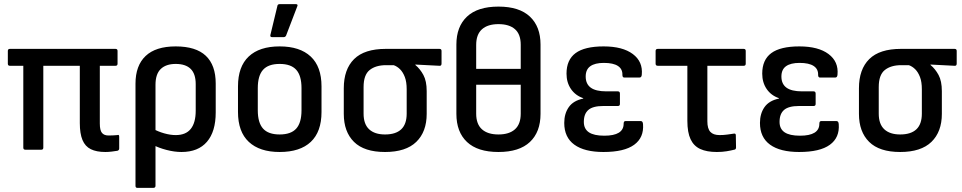

<svg xmlns="http://www.w3.org/2000/svg" viewBox="-20 -726 4665 931"><path d="M491 11Q448 11 420.5 -2.5Q393 -16 380 -47Q367 -78 367 -129V-407H190V-10Q190 0 180 0H103Q93 0 93 -10V-407H28Q18 -407 18 -417V-479Q18 -489 28 -489H540Q550 -489 550 -479V-417Q550 -407 540 -407H464V-127Q464 -94 474.5 -81.5Q485 -69 506 -69Q517 -69 527.5 -69.5Q538 -70 549 -71Q558 -75 558 -63V-6Q558 2 550 5Q538 7 522 9Q506 11 491 11Z M646 185Q637 185 637 175V-320Q637 -408 686 -454.5Q735 -501 832 -501Q930 -501 978 -455.5Q1026 -410 1026 -321V-181Q1026 -88 983.5 -38.5Q941 11 860 11Q826 11 787.5 1Q749 -9 721 -24L719 -103Q746 -88 776 -79.5Q806 -71 832 -71Q881 -71 905 -101Q929 -131 929 -189V-318Q929 -368 904.5 -392Q880 -416 832 -416Q785 -416 759.5 -391.5Q734 -367 734 -315V175Q734 185 723 185Z M1336 11Q1239 11 1186.5 -38Q1134 -87 1134 -183V-307Q1134 -403 1186 -452Q1238 -501 1336 -501Q1434 -501 1486.5 -452Q1539 -403 1539 -307V-183Q1539 -87 1487 -38Q1435 11 1336 11ZM1336 -74Q1391 -74 1416.5 -102.5Q1442 -131 1442 -191V-299Q1442 -359 1416.5 -387.5Q1391 -416 1336 -416Q1281 -416 1255.5 -387.5Q1230 -359 1230 -299V-191Q1230 -131 1255.5 -102.5Q1281 -74 1336 -74ZM1299 -546Q1289 -546 1291 -556L1325 -697Q1326 -706 1337 -706H1414Q1427 -706 1421 -694L1367 -553Q1363 -546 1356 -546Z M1847 11Q1746 11 1696.5 -38Q1647 -87 1647 -174V-298Q1647 -390 1697 -439.5Q1747 -489 1851 -489H2111Q2121 -489 2121 -479V-418Q2121 -406 2111 -407L1994 -413V-411Q2017 -392 2033 -362.5Q2049 -333 2049 -284V-174Q2049 -87 1998.5 -38Q1948 11 1847 11ZM1847 -74Q1899 -74 1925.5 -99Q1952 -124 1952 -175V-293Q1952 -329 1943 -352.5Q1934 -376 1920 -390Q1906 -404 1889 -410H1852Q1802 -410 1772.5 -386.5Q1743 -363 1743 -304V-175Q1743 -124 1770 -99Q1797 -74 1847 -74Z M2397 -694Q2498 -694 2549.5 -645.5Q2601 -597 2601 -510V-174Q2601 -86 2549.5 -37.5Q2498 11 2397 11Q2296 11 2244.5 -37.5Q2193 -86 2193 -174V-510Q2193 -597 2244.5 -645.5Q2296 -694 2397 -694ZM2397 -609Q2345 -609 2317 -584Q2289 -559 2289 -508V-392H2505V-509Q2505 -560 2477 -584.5Q2449 -609 2397 -609ZM2397 -74Q2449 -74 2477 -99Q2505 -124 2505 -175V-315H2289V-175Q2289 -124 2317 -99Q2345 -74 2397 -74Z M2906 11Q2814 11 2765 -24.5Q2716 -60 2716 -130Q2716 -175 2738 -206.5Q2760 -238 2808 -248V-250Q2770 -263 2748.5 -294.5Q2727 -326 2727 -369Q2727 -436 2771 -468.5Q2815 -501 2907 -501Q2999 -501 3048.5 -464Q3098 -427 3092 -364Q3091 -350 3081 -350H3007Q2998 -350 2998 -363Q2999 -391 2976.5 -406Q2954 -421 2908 -421Q2865 -421 2842.5 -405Q2820 -389 2820 -355Q2820 -319 2844.5 -301Q2869 -283 2920 -283H2976Q2986 -283 2986 -272V-222Q2986 -212 2976 -212H2905Q2855 -212 2833 -193Q2811 -174 2811 -135Q2811 -101 2835.5 -84.5Q2860 -68 2910 -68Q2957 -68 2980.5 -82.5Q3004 -97 3004 -126Q3004 -139 3013 -139H3087Q3097 -139 3098 -124Q3103 -59 3055 -24Q3007 11 2906 11Z M3456 11Q3407 11 3375.5 -3.5Q3344 -18 3328.5 -51Q3313 -84 3313 -140V-407H3170Q3159 -407 3159 -417V-479Q3159 -489 3170 -489H3586Q3596 -489 3596 -479V-417Q3596 -407 3586 -407H3410V-138Q3410 -102 3424.5 -86.5Q3439 -71 3469 -71Q3489 -71 3506.5 -73.5Q3524 -76 3538 -78Q3548 -80 3548 -70L3549 -11Q3549 -1 3540 0Q3524 4 3503 7.5Q3482 11 3456 11Z M3855 11Q3763 11 3714 -24.5Q3665 -60 3665 -130Q3665 -175 3687 -206.5Q3709 -238 3757 -248V-250Q3719 -263 3697.5 -294.5Q3676 -326 3676 -369Q3676 -436 3720 -468.5Q3764 -501 3856 -501Q3948 -501 3997.5 -464Q4047 -427 4041 -364Q4040 -350 4030 -350H3956Q3947 -350 3947 -363Q3948 -391 3925.5 -406Q3903 -421 3857 -421Q3814 -421 3791.5 -405Q3769 -389 3769 -355Q3769 -319 3793.5 -301Q3818 -283 3869 -283H3925Q3935 -283 3935 -272V-222Q3935 -212 3925 -212H3854Q3804 -212 3782 -193Q3760 -174 3760 -135Q3760 -101 3784.5 -84.5Q3809 -68 3859 -68Q3906 -68 3929.5 -82.5Q3953 -97 3953 -126Q3953 -139 3962 -139H4036Q4046 -139 4047 -124Q4052 -59 4004 -24Q3956 11 3855 11Z M4345 11Q4244 11 4194.5 -38Q4145 -87 4145 -174V-298Q4145 -390 4195 -439.5Q4245 -489 4349 -489H4609Q4619 -489 4619 -479V-418Q4619 -406 4609 -407L4492 -413V-411Q4515 -392 4531 -362.5Q4547 -333 4547 -284V-174Q4547 -87 4496.5 -38Q4446 11 4345 11ZM4345 -74Q4397 -74 4423.5 -99Q4450 -124 4450 -175V-293Q4450 -329 4441 -352.5Q4432 -376 4418 -390Q4404 -404 4387 -410H4350Q4300 -410 4270.5 -386.5Q4241 -363 4241 -304V-175Q4241 -124 4268 -99Q4295 -74 4345 -74Z"/></svg>

Font: Sofia Sans Semi Condensed SemiBold
Style: Regular
Weight: 600
Designer: Botio Nikoltchev, Ani Petrova
Foundry: lettersoup
Version: Version 4.100